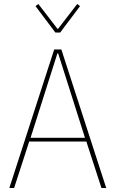

<svg xmlns="http://www.w3.org/2000/svg" viewBox="-20 -947 582 967"><path d="M491 0 415 -234H127L51 0H27L253 -698H289L515 0ZM321 -527 273 -678H269L221 -527L134 -253H408ZM259 -783 159 -916 173 -927 271 -800 369 -927 383 -916 283 -783Z"/></svg>

Font: IBM Plex Sans Condensed Thin
Style: Regular
Weight: 100
Width: 3
Designer: Mike Abbink, Paul van der Laan, Pieter van Rosmalen
Foundry: Bold Monday
Version: Version 1.3